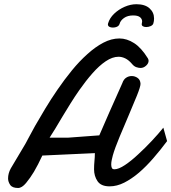

<svg xmlns="http://www.w3.org/2000/svg" viewBox="-20 -890 828 928"><path d="M67.4 18.6Q39.1 18.6 29.1 3.4Q19 -11.7 19 -27.3Q19 -52.2 32.2 -76.2L96.7 -184.6Q103 -194.3 116.7 -220.9Q130.4 -247.6 149.4 -281.2Q170.9 -318.8 198.5 -364.7Q226.1 -410.6 258.8 -458Q291 -504.9 327.4 -549.6Q363.8 -594.2 402.3 -628.4Q440.4 -663.1 479.5 -683.6Q518.6 -704.1 557.1 -704.1Q593.3 -704.1 628.2 -681.6Q663.1 -659.2 694.8 -607.9Q698.2 -601.6 698.2 -596.2Q698.2 -583.5 686 -572.5Q673.8 -561.5 659.2 -561.5Q650.4 -561.5 638.9 -565.4Q627.4 -569.3 617.2 -582Q602.1 -599.6 585.7 -607.7Q569.3 -615.7 553.2 -615.7Q523.4 -615.7 491.2 -594Q459 -572.3 426.8 -535.6Q394.5 -499 363.8 -455.1Q341.3 -422.9 320.3 -389.2Q299.3 -355.5 280.8 -324.7Q263.2 -295.4 247.6 -269Q231.9 -242.7 219.7 -224.6H309.1L460 -235.8L507.8 -345.7L571.3 -488.3Q577.6 -506.8 590.1 -514.6Q602.5 -522.5 616.7 -522.5Q631.8 -522.5 645 -513.4Q658.2 -504.4 659.2 -484.9Q659.2 -471.2 641.8 -428Q624.5 -384.8 603 -335Q580.6 -282.7 557.9 -228.3Q535.2 -173.8 525.4 -139.2Q522.9 -129.9 520.3 -117.9Q517.6 -106 517.6 -95.2Q517.6 -85.4 520.5 -78.6Q523.4 -71.8 533.2 -71.8Q553.2 -71.8 584 -92.3Q614.7 -112.8 647.5 -143.6Q682.1 -175.3 714.1 -209.5Q746.1 -243.7 769.5 -272.9L787.6 -208Q755.4 -165 721.2 -125.5Q687 -85.9 651.9 -55.7Q616.2 -25.4 580.6 -7.3Q544.9 10.7 509.8 10.7Q468.3 10.7 451.4 -14.2Q434.6 -39.1 434.6 -71.8Q434.6 -92.3 436.5 -111.6Q438.5 -130.9 438.5 -149.9L184.6 -138.2Q174.3 -115.7 164.1 -96.2Q153.8 -76.7 144 -59.6Q126 -29.8 106 -5.6Q85.9 18.6 67.4 18.6ZM687 -759.3Q677.7 -759.3 671.4 -762.7Q665 -766.1 665 -772.9Q665 -774.9 666 -779.8Q667 -784.7 667 -786.1Q667 -798.8 656.5 -807.1Q646 -815.4 623.5 -815.4Q596.7 -815.4 579.3 -803Q562 -790.5 558.1 -774.9Q554.7 -763.2 540.8 -759Q526.9 -754.9 514.2 -758.3Q501.5 -761.7 501.5 -772L502.4 -776.9Q509.8 -802.7 531.7 -823.7Q553.7 -844.7 582.5 -857.2Q611.3 -869.6 639.2 -869.6Q680.7 -869.6 702.6 -849.9Q724.6 -830.1 724.6 -800.8Q724.6 -787.6 721.2 -776.9Q718.8 -768.6 708.3 -763.9Q697.8 -759.3 687 -759.3Z"/></svg>

Font: Damion
Style: Regular
Weight: 400
Designer: Vernon Adams
Foundry: Vernon Adams
Version: Version 1.100; ttfautohint (v1.8.4.7-5d5b)